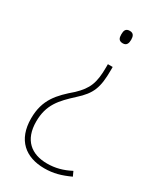

<svg xmlns="http://www.w3.org/2000/svg" viewBox="-186 -604 730 867"><g transform="rotate(30 179.0 -170.5)"><path d="M249 -504C249 -522 244 -536 224 -536C202 -536 198 -522 198 -503C198 -485 202 -471 224 -471C244 -471 249 -486 249 -504ZM238 -340V-356H213V-341C213 -258 198 -222 148 -174C83 -118 35 -70 35 29C35 141 101 195 199 195C247 195 284 184 330 163L319 139C279 160 241 170 199 170C117 170 62 126 62 30C62 -58 103 -101 164 -157C223 -210 238 -248 238 -340Z"/></g></svg>

Font: Noto Sans Arabic SemCond Thin
Style: Regular
Weight: 100
Width: 4
Designer: Monotype Design Team, Nadine Chahine, Nizar Qandah and Khaled Hosny
Foundry: Monotype Imaging Inc.
Version: Version 2.012